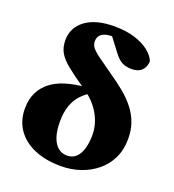

<svg xmlns="http://www.w3.org/2000/svg" viewBox="-134 -828 857 945"><g transform="rotate(20 294.5 -355.5)"><path d="M291 13Q211 13 152 -12Q93 -37 60.5 -83.5Q28 -130 28 -193Q28 -242 45.5 -277.5Q63 -313 94.5 -337.5Q126 -362 170 -375.5Q214 -389 268 -394L278 -418L322 -383Q287 -364 262 -338Q237 -312 224.5 -276Q212 -240 212 -192Q212 -144 223 -111.5Q234 -79 254 -62.5Q274 -46 301 -46Q329 -46 347.5 -63Q366 -80 375.5 -111Q385 -142 385 -184Q385 -222 371.5 -258Q358 -294 331.5 -326.5Q305 -359 264 -386Q201 -429 165.5 -458Q130 -487 115 -514Q100 -541 100 -577Q100 -644 154 -684Q208 -724 306 -724Q366 -724 412 -709.5Q458 -695 487.5 -671.5Q517 -648 527 -621Q525 -591 507 -573Q489 -555 455 -555Q427 -555 405.5 -565Q384 -575 359 -609L302 -684L362 -683V-665Q353 -668 340 -671Q327 -674 309 -674Q276 -674 257 -661Q238 -648 238 -622Q238 -605 248.5 -590.5Q259 -576 287 -555.5Q315 -535 366 -499Q409 -470 444 -441Q479 -412 504.5 -379.5Q530 -347 543.5 -309.5Q557 -272 557 -226Q557 -169 535.5 -124.5Q514 -80 476.5 -49.5Q439 -19 391.5 -3Q344 13 291 13Z"/></g></svg>

Font: Source Serif 4 ExtraBold
Style: Regular
Weight: 800
Designer: Frank Grießhammer
Foundry: Adobe Systems Incorporated
Version: Version 4.004;hotconv 1.0.116;makeotfexe 2.5.65601